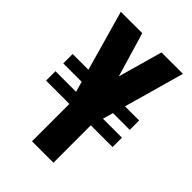

<svg xmlns="http://www.w3.org/2000/svg" viewBox="-209 -783 868 868"><g transform="rotate(45 224.5 -349.0)"><path d="M165 0V-238L35 -698H172L235 -485L295 -698H432L302 -236V0ZM16 -239V-299H441V-239ZM16 -349V-409H441V-349Z"/></g></svg>

Font: Stick No Bills ExtraLight ExtraBold
Style: Regular
Weight: 800
Version: Version 2.000